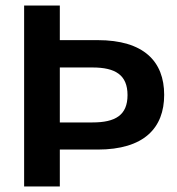

<svg xmlns="http://www.w3.org/2000/svg" viewBox="-20 -670 637 690"><path d="M195 0V-132.5H330.8C497.5 -132.5 570 -210 570 -329.2C570 -449.2 496.7 -525.8 330.8 -525.8H195V-650H66.7V0ZM195 -427.5H312.5C394.2 -427.5 438.3 -400.8 438.3 -328.3C438.3 -255.8 394.2 -230 312.5 -230H195Z"/></svg>

Font: Familjen Grotesk SemiBold
Style: Regular
Weight: 600
Designer: Anders Wikstroem, Jonas Baeckman, Matilda Gysing, Kristian Moeller
Foundry: Familjen STHLM AB
Version: Version 2.000